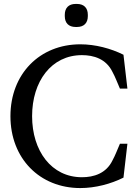

<svg xmlns="http://www.w3.org/2000/svg" viewBox="-20 -940 699 975"><path d="M33 -350C33 -136 181 15 388 15C464 15 543 -6 607 -38L627 -210H589C576 -181 566 -152 551 -125C519 -59 456 -40 396 -40C241 -40 143 -174 143 -350C143 -527 241 -660 396 -660C456 -660 519 -641 551 -575C566 -548 576 -519 589 -490H627L607 -662C543 -694 464 -715 388 -715C181 -715 33 -564 33 -350ZM309 -858C309 -823 329 -803 364 -803H371C406 -803 426 -823 426 -858V-865C426 -900 406 -920 371 -920H364C329 -920 309 -900 309 -865Z"/></svg>

Font: LT Superior Serif Medium
Style: Regular
Weight: 500
Designer: Daniel Lyons
Foundry: LyonsType
Version: Version 2.120;FEAKit 1.0